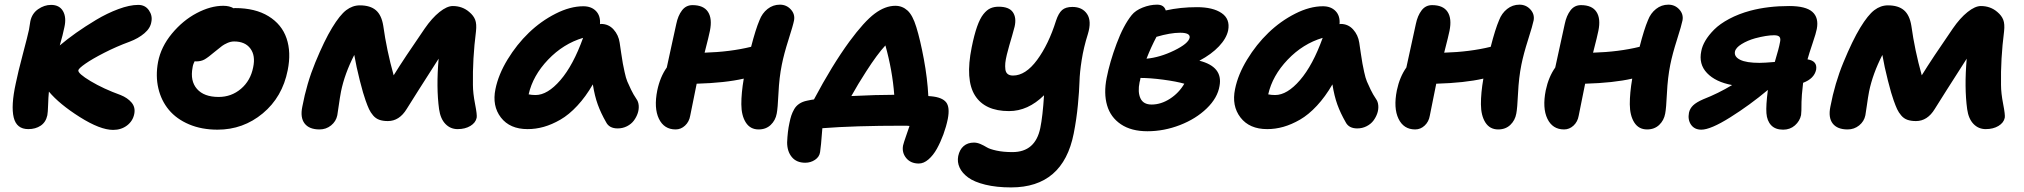

<svg xmlns="http://www.w3.org/2000/svg" viewBox="-20 -547 8727 828"><path d="M102.1 9.8Q51.3 9.8 39.1 -40.5Q26.9 -90.8 47.9 -187Q57.6 -234.9 78.6 -314Q99.6 -393.1 105 -418.9Q106 -424.3 110.8 -455.1Q117.7 -488.8 144.3 -507.3Q170.9 -525.9 200.2 -525.9Q236.3 -525.9 251.7 -499Q267.1 -472.2 257.8 -430.2Q251.5 -398.4 237.8 -351.1Q269.5 -377.9 308.1 -405.3Q346.7 -432.6 394.3 -461.2Q441.9 -489.7 490.5 -507.8Q539.1 -525.9 576.2 -525.9Q606 -525.9 622.1 -502.7Q638.2 -479.5 632.8 -453.1Q628.9 -425.8 602.8 -403.6Q576.7 -381.3 539.1 -367.2Q481.9 -346.2 429.4 -319.3Q377 -292.5 348.1 -272.2Q319.3 -252 317.9 -244.1Q314.9 -230.5 370.8 -197Q426.8 -163.6 500 -137.2Q530.3 -125 547.4 -104.7Q564.5 -84.5 559.1 -56.2Q553.2 -25.4 528.1 -6.1Q502.9 13.2 467.8 13.2Q412.1 13.2 324.2 -42.2Q236.3 -97.7 190.9 -151.9Q188.5 -128.4 187.5 -95.2Q186.5 -62 184.1 -49.8Q177.7 -20 155.5 -5.1Q133.3 9.8 102.1 9.8Z M918 12.2Q849.6 12.2 795.4 -10.7Q741.2 -33.7 708.3 -73.2Q675.3 -112.8 662.8 -166.3Q650.4 -219.7 661.6 -279.8Q674.3 -345.2 721.4 -402.1Q768.6 -459 828.4 -490.5Q888.2 -522 942.9 -522Q969.7 -522 987.8 -511.2Q989.7 -512.2 993.7 -512.2Q1080.6 -512.2 1137.9 -477.1Q1195.3 -441.9 1215.8 -381.6Q1236.3 -321.3 1220.7 -244.1Q1197.8 -128.4 1113.3 -58.1Q1028.8 12.2 918 12.2ZM810.5 -255.9Q799.3 -197.8 829.6 -163.3Q859.9 -128.9 922.9 -128.9Q978 -128.9 1019.3 -164.1Q1060.5 -199.2 1071.8 -256.8Q1082.5 -307.1 1059.8 -337.6Q1037.1 -368.2 989.7 -368.2Q975.1 -368.2 960.4 -361.6Q945.8 -355 937.7 -348.9Q929.7 -342.8 906.7 -324.2Q877.4 -299.3 862.3 -290.8Q847.2 -282.2 825.7 -282.2Q821.8 -282.2 819.8 -283.2Q812 -269 810.5 -255.9Z M1357.9 11.2Q1313.5 11.2 1293.7 -14.4Q1273.9 -40 1283.7 -86.9Q1302.7 -188 1339.8 -277.8Q1378.9 -372.6 1412.4 -427.5Q1445.8 -482.4 1473.1 -503.2Q1500.5 -523.9 1531.7 -523.9Q1576.7 -523.9 1601.1 -502.9Q1625.5 -481.9 1632.8 -436Q1647.5 -330.1 1677.7 -222.2Q1721.7 -293.5 1811.5 -423.8Q1842.8 -469.2 1875.2 -495.1Q1907.7 -521 1932.6 -521Q1974.1 -521 2003.9 -495.1Q2022.5 -479.5 2029.3 -461.4Q2036.1 -443.4 2032.7 -412.1Q2017.6 -293 2019.5 -181.2Q2019.5 -145.5 2028.8 -98.1Q2038.1 -50.8 2035.6 -39.1Q2031.2 -17.6 2008.5 -3.9Q1985.8 9.8 1953.6 9.8Q1922.4 9.8 1900.9 -12.5Q1879.4 -34.7 1873.5 -76.2Q1860.8 -169.4 1871.6 -293.9Q1768.1 -132.3 1733.9 -77.1Q1702.1 -24.9 1652.8 -24.9Q1630.9 -24.9 1615.5 -30.5Q1600.1 -36.1 1589.1 -49.1Q1578.1 -62 1571.5 -76.2Q1564.9 -90.3 1556.6 -113.8Q1546.9 -140.1 1531.7 -199.7Q1516.6 -259.3 1507.8 -310.1Q1466.3 -229 1450.7 -152.8Q1445.8 -127.4 1440.9 -92Q1436 -56.6 1434.6 -49.8Q1429.2 -23.4 1407.7 -6.1Q1386.2 11.2 1357.9 11.2Z M2255.4 9.8Q2178.7 9.8 2140.1 -40.3Q2101.6 -90.3 2116.7 -163.1Q2129.4 -225.6 2168.9 -290.5Q2208.5 -355.5 2260.7 -405.8Q2313 -456.1 2376 -488Q2439 -520 2495.6 -520Q2530.3 -520 2550.3 -499.3Q2570.3 -478.5 2567.4 -442.9L2571.8 -443.8Q2604.5 -443.8 2626 -419.9Q2647.5 -396 2652.3 -362.8Q2653.8 -352.1 2658.9 -317.9Q2664.1 -283.7 2666 -273.2Q2668 -262.7 2673.6 -236.3Q2679.2 -210 2685.3 -195.6Q2691.4 -181.2 2701.4 -160.4Q2711.4 -139.6 2724.6 -120.1Q2732.9 -108.9 2734.4 -92.3Q2735.8 -75.7 2730.2 -58.8Q2724.6 -42 2713.6 -27.1Q2702.6 -12.2 2684.1 -2.7Q2665.5 6.8 2643.6 6.8Q2607.4 6.8 2593.8 -20Q2571.3 -59.1 2557.9 -96.2Q2544.4 -133.3 2536.6 -183.1Q2505.9 -129.9 2469.7 -91.1Q2433.6 -52.2 2396.7 -31Q2359.9 -9.8 2325.2 0Q2290.5 9.8 2255.4 9.8ZM2289.6 -137.2Q2341.3 -137.2 2396.7 -201.4Q2452.1 -265.6 2494.6 -383.8Q2409.2 -358.4 2343.5 -289.6Q2277.8 -220.7 2259.8 -140.1Q2272.9 -137.2 2289.6 -137.2Z M2893.6 11.2Q2843.8 11.2 2821.5 -34.9Q2799.3 -81.1 2814.5 -157.2Q2826.7 -215.3 2855.5 -255.9Q2863.8 -293.9 2878.4 -361.3Q2893.1 -428.7 2896.5 -443.8Q2903.8 -479.5 2921.1 -502.2Q2938.5 -524.9 2966.3 -524.9Q3014.2 -524.9 3033.2 -495.8Q3052.2 -466.8 3041.5 -414.1Q3038.1 -395.5 3018.6 -319.8Q3129.9 -323.2 3219.2 -345.2Q3238.8 -421.4 3255.4 -460Q3266.6 -489.7 3290 -508.3Q3313.5 -526.9 3343.3 -526.9Q3371.6 -526.9 3390.4 -506.3Q3409.2 -485.8 3404.3 -459Q3400.4 -438.5 3380.6 -376.5Q3360.8 -314.5 3351.6 -268.1Q3340.3 -212.4 3337.2 -145.5Q3334 -78.6 3329.6 -57.1Q3324.2 -27.8 3303.7 -8.3Q3283.2 11.2 3251.5 11.2Q3215.3 11.2 3196.3 -18.8Q3177.2 -48.8 3177 -97.4Q3176.8 -146 3187.5 -208Q3107.4 -189.5 2984.4 -186Q2981.4 -172.4 2972.2 -125.5Q2962.9 -78.6 2956.5 -47.9Q2952.1 -22 2934.3 -5.4Q2916.5 11.2 2893.6 11.2Z M3942.4 158.2Q3907.2 158.2 3887.9 134.5Q3868.7 110.8 3874.5 80.1Q3877.4 67.9 3888.2 37.1Q3898.9 6.3 3902.3 -3.9Q3894.5 -4.9 3876.5 -4.9Q3662.6 -4.9 3526.4 5.9Q3520 90.8 3516.6 108.9Q3513.7 129.4 3494.9 142.1Q3476.1 154.8 3452.6 154.8Q3415 154.8 3394.8 130.4Q3374.5 106 3374.5 66.9Q3376.5 19 3384.3 -16.1Q3388.2 -35.6 3392.6 -48.8Q3397 -62 3405 -76.2Q3413.1 -90.3 3427 -99.6Q3440.9 -108.9 3460.4 -112.8Q3481 -117.2 3490.2 -118.2Q3568.8 -266.1 3642.6 -367.2Q3707 -454.6 3752.2 -488.3Q3797.4 -522 3841.3 -522Q3871.1 -522 3893.6 -501.7Q3916 -481.4 3931.6 -430.2Q3948.7 -375 3964.1 -292Q3979.5 -209 3983.4 -132.8Q3985.4 -132.8 3989.5 -132.3Q3993.7 -131.8 3995.6 -131.8Q4043 -127.4 4060.1 -106Q4077.1 -84.5 4067.4 -34.2Q4060.5 -0.5 4048.3 32.7Q4036.1 65.9 4020.3 94.5Q4004.4 123 3983.9 140.6Q3963.4 158.2 3942.4 158.2ZM3715.3 -238.8Q3680.2 -184.6 3651.4 -132.8Q3761.7 -138.2 3836.4 -138.2Q3828.6 -242.7 3798.3 -351.1Q3763.2 -313.5 3715.3 -238.8Z M4340.3 261.2Q4277.3 261.2 4229.5 249.5Q4181.6 237.8 4155.3 218.5Q4128.9 199.2 4118.2 175.5Q4107.4 151.9 4112.3 126Q4118.2 98.1 4135.7 83Q4153.3 67.9 4180.2 67.9Q4193.8 67.9 4208.5 74.2Q4223.1 80.6 4235.8 88.4Q4248.5 96.2 4277.6 102.5Q4306.6 108.9 4346.2 108.9Q4444.8 108.9 4466.3 4.9Q4476.6 -44.9 4482.4 -136.2Q4413.1 -67.9 4331.5 -67.9Q4227.1 -67.9 4184.6 -135.3Q4142.1 -202.6 4170.4 -342.8Q4181.2 -396.5 4193.6 -431.9Q4206.1 -467.3 4220.9 -485.8Q4235.8 -504.4 4251.2 -511.2Q4266.6 -518.1 4286.6 -518.1Q4331.5 -518.1 4347.9 -494.4Q4364.3 -470.7 4355.5 -432.1Q4351.6 -416 4344.7 -392.6Q4337.9 -369.1 4332.5 -350.8Q4327.1 -332.5 4322 -311.5Q4316.9 -290.5 4315.4 -275.6Q4314 -260.7 4315.7 -247.6Q4317.4 -234.4 4325.7 -227.8Q4334 -221.2 4348.6 -221.2Q4402.8 -221.2 4452.4 -288.3Q4502 -355.5 4534.2 -458Q4544.9 -490.2 4560.3 -503.7Q4575.7 -517.1 4604.5 -517.1Q4647.5 -517.1 4668 -486.6Q4688.5 -456.1 4671.4 -399.9Q4653.3 -342.8 4644.8 -288.3Q4636.2 -233.9 4635.3 -194.8Q4634.3 -155.8 4628.4 -94.5Q4622.6 -33.2 4610.4 28.8Q4564.5 261.2 4340.3 261.2Z M4928.2 19Q4858.4 19 4813.7 -11.2Q4769 -41.5 4754.2 -93Q4739.3 -144.5 4752.4 -210.9Q4765.6 -278.8 4795.2 -358.2Q4824.7 -437.5 4860.4 -481.9Q4876.5 -502 4907.7 -514.4Q4939 -526.9 4970.2 -526.9Q5000 -526.9 5007.3 -502Q5070.3 -516.1 5142.1 -516.1Q5210.4 -516.1 5248 -490.7Q5285.6 -465.3 5276.4 -416Q5269 -381.3 5236.8 -347.2Q5204.6 -313 5152.3 -285.2Q5254.4 -259.3 5239.3 -176.8Q5231 -125 5184.1 -79.6Q5137.2 -34.2 5068.4 -7.6Q4999.5 19 4928.2 19ZM5069.3 -405.8Q5026.9 -405.8 4967.3 -388.2Q4943.8 -343.8 4924.3 -293.9Q4982.4 -299.3 5043.9 -329.3Q5105.5 -359.4 5110.4 -384.8Q5113.3 -405.8 5069.3 -405.8ZM4894.5 -192.9Q4885.7 -149.9 4898.2 -123Q4910.6 -96.2 4946.3 -96.2Q4986.8 -96.2 5025.4 -121.1Q5064 -146 5087.4 -186Q5053.2 -195.8 4996.6 -203.4Q4939.9 -210.9 4898.4 -210.9Q4896.5 -198.2 4894.5 -192.9Z M5444.8 9.8Q5368.2 9.8 5329.6 -40.3Q5291 -90.3 5306.2 -163.1Q5318.8 -225.6 5358.4 -290.5Q5397.9 -355.5 5450.2 -405.8Q5502.4 -456.1 5565.4 -488Q5628.4 -520 5685.1 -520Q5719.7 -520 5739.7 -499.3Q5759.8 -478.5 5756.8 -442.9L5761.2 -443.8Q5793.9 -443.8 5815.4 -419.9Q5836.9 -396 5841.8 -362.8Q5843.3 -352.1 5848.4 -317.9Q5853.5 -283.7 5855.5 -273.2Q5857.4 -262.7 5863 -236.3Q5868.7 -210 5874.8 -195.6Q5880.9 -181.2 5890.9 -160.4Q5900.9 -139.6 5914.1 -120.1Q5922.4 -108.9 5923.8 -92.3Q5925.3 -75.7 5919.7 -58.8Q5914.1 -42 5903.1 -27.1Q5892.1 -12.2 5873.5 -2.7Q5855 6.8 5833 6.8Q5796.9 6.8 5783.2 -20Q5760.7 -59.1 5747.3 -96.2Q5733.9 -133.3 5726.1 -183.1Q5695.3 -129.9 5659.2 -91.1Q5623 -52.2 5586.2 -31Q5549.3 -9.8 5514.6 0Q5480 9.8 5444.8 9.8ZM5479 -137.2Q5530.8 -137.2 5586.2 -201.4Q5641.6 -265.6 5684.1 -383.8Q5598.6 -358.4 5533 -289.6Q5467.3 -220.7 5449.2 -140.1Q5462.4 -137.2 5479 -137.2Z M6083 11.2Q6033.2 11.2 6011 -34.9Q5988.8 -81.1 6003.9 -157.2Q6016.1 -215.3 6044.9 -255.9Q6053.2 -293.9 6067.9 -361.3Q6082.5 -428.7 6085.9 -443.8Q6093.3 -479.5 6110.6 -502.2Q6127.9 -524.9 6155.8 -524.9Q6203.6 -524.9 6222.7 -495.8Q6241.7 -466.8 6231 -414.1Q6227.5 -395.5 6208 -319.8Q6319.3 -323.2 6408.7 -345.2Q6428.2 -421.4 6444.8 -460Q6456.1 -489.7 6479.5 -508.3Q6502.9 -526.9 6532.7 -526.9Q6561 -526.9 6579.8 -506.3Q6598.6 -485.8 6593.8 -459Q6589.8 -438.5 6570.1 -376.5Q6550.3 -314.5 6541 -268.1Q6529.8 -212.4 6526.6 -145.5Q6523.4 -78.6 6519 -57.1Q6513.7 -27.8 6493.2 -8.3Q6472.7 11.2 6440.9 11.2Q6404.8 11.2 6385.7 -18.8Q6366.7 -48.8 6366.5 -97.4Q6366.2 -146 6377 -208Q6296.9 -189.5 6173.8 -186Q6170.9 -172.4 6161.6 -125.5Q6152.3 -78.6 6146 -47.9Q6141.6 -22 6123.8 -5.4Q6106 11.2 6083 11.2Z M6725.1 11.2Q6675.3 11.2 6653.1 -34.9Q6630.9 -81.1 6646 -157.2Q6658.2 -215.3 6687 -255.9Q6695.3 -293.9 6710 -361.3Q6724.6 -428.7 6728 -443.8Q6735.4 -479.5 6752.7 -502.2Q6770 -524.9 6797.9 -524.9Q6845.7 -524.9 6864.7 -495.8Q6883.8 -466.8 6873 -414.1Q6869.6 -395.5 6850.1 -319.8Q6961.4 -323.2 7050.8 -345.2Q7070.3 -421.4 7086.9 -460Q7098.1 -489.7 7121.6 -508.3Q7145 -526.9 7174.8 -526.9Q7203.1 -526.9 7221.9 -506.3Q7240.7 -485.8 7235.8 -459Q7231.9 -438.5 7212.2 -376.5Q7192.4 -314.5 7183.1 -268.1Q7171.9 -212.4 7168.7 -145.5Q7165.5 -78.6 7161.1 -57.1Q7155.8 -27.8 7135.3 -8.3Q7114.7 11.2 7083 11.2Q7046.9 11.2 7027.8 -18.8Q7008.8 -48.8 7008.5 -97.4Q7008.3 -146 7019 -208Q6939 -189.5 6815.9 -186Q6813 -172.4 6803.7 -125.5Q6794.4 -78.6 6788.1 -47.9Q6783.7 -22 6765.9 -5.4Q6748 11.2 6725.1 11.2Z M7316.9 12.2Q7287.6 12.2 7272.7 -9Q7257.8 -30.3 7263.7 -61Q7267.6 -79.1 7281.5 -92.5Q7295.4 -106 7325.7 -119.1Q7389.6 -144 7449.7 -180.2Q7378.4 -193.4 7341.6 -231.9Q7304.7 -270.5 7316.9 -327.1Q7320.8 -348.6 7334.5 -371.8Q7348.1 -395 7372.3 -419.4Q7396.5 -443.8 7437.3 -465.6Q7478 -487.3 7528.8 -501Q7604.5 -521 7695.8 -521Q7767.6 -521 7795.9 -495.8Q7824.2 -470.7 7814.9 -421.9Q7812 -405.3 7796.6 -359.9Q7781.2 -314.5 7774.9 -291Q7818.4 -284.2 7812 -246.1Q7803.7 -208 7755.9 -189.9Q7749 -129.9 7749 -107.9Q7749 -61.5 7747.1 -50.8Q7741.7 -24.9 7720.7 -6.3Q7699.7 12.2 7669.9 12.2Q7636.2 12.2 7618.2 -6.8Q7600.1 -25.9 7597.7 -59.1Q7595.2 -91.8 7604 -159.2Q7525.9 -93.8 7441.4 -40.8Q7356.9 12.2 7316.9 12.2ZM7461.9 -324.2Q7458 -302.2 7484.6 -289.1Q7511.2 -275.9 7567.9 -275.9Q7587.9 -275.9 7633.8 -279.8Q7652.3 -341.3 7655.8 -362.8Q7660.2 -380.4 7654.3 -387.7Q7648.4 -395 7630.9 -395Q7598.6 -395 7548.8 -381.8Q7516.1 -372.6 7490.7 -356.9Q7465.3 -341.3 7461.9 -324.2Z M7947.8 11.2Q7903.3 11.2 7883.5 -14.4Q7863.8 -40 7873.5 -86.9Q7892.6 -188 7929.7 -277.8Q7968.8 -372.6 8002.2 -427.5Q8035.6 -482.4 8063 -503.2Q8090.3 -523.9 8121.6 -523.9Q8166.5 -523.9 8190.9 -502.9Q8215.3 -481.9 8222.7 -436Q8237.3 -330.1 8267.6 -222.2Q8311.5 -293.5 8401.4 -423.8Q8432.6 -469.2 8465.1 -495.1Q8497.6 -521 8522.5 -521Q8564 -521 8593.8 -495.1Q8612.3 -479.5 8619.1 -461.4Q8626 -443.4 8622.6 -412.1Q8607.4 -293 8609.4 -181.2Q8609.4 -145.5 8618.7 -98.1Q8627.9 -50.8 8625.5 -39.1Q8621.1 -17.6 8598.4 -3.9Q8575.7 9.8 8543.5 9.8Q8512.2 9.8 8490.7 -12.5Q8469.2 -34.7 8463.4 -76.2Q8450.7 -169.4 8461.4 -293.9Q8357.9 -132.3 8323.7 -77.1Q8292 -24.9 8242.7 -24.9Q8220.7 -24.9 8205.3 -30.5Q8189.9 -36.1 8179 -49.1Q8168 -62 8161.4 -76.2Q8154.8 -90.3 8146.5 -113.8Q8136.7 -140.1 8121.6 -199.7Q8106.4 -259.3 8097.7 -310.1Q8056.2 -229 8040.5 -152.8Q8035.6 -127.4 8030.8 -92Q8025.9 -56.6 8024.4 -49.8Q8019 -23.4 7997.6 -6.1Q7976.1 11.2 7947.8 11.2Z"/></svg>

Font: Shantell Sans Normal
Style: Bold Italic
Weight: 700
Italic angle: -11.31°
Designer: Stephen Nixon, Anya Danilova, Shantell Martin
Foundry: Arrow Type
Version: Version 1.006;[559af2be0]